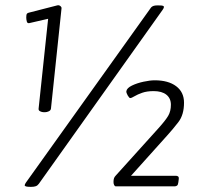

<svg xmlns="http://www.w3.org/2000/svg" viewBox="-20 -724 790 746"><path d="M150 -288Q143 -288 136 -291.5Q129 -295 130 -302L167 -651L93 -634Q86 -633 84 -641Q82 -649 82 -656Q82 -667 84.5 -670.5Q87 -674 93 -675L202 -703Q209 -705 214.5 -700.5Q220 -696 219 -691L178 -302Q177 -295 169.5 -291.5Q162 -288 155 -288ZM98 2Q76 2 76 -4Q76 -8 81 -15L567 -695Q574 -703 590 -703H596Q609 -703 613 -701.5Q617 -700 617 -697Q617 -693 612 -686L131 -10Q126 -3 119 -0.5Q112 2 102 2ZM430 0Q426 0 423.5 -5Q421 -10 421 -17Q421 -26 423 -31.5Q425 -37 429 -41L595 -225Q623 -256 633.5 -274Q644 -292 644 -317Q644 -342 626.5 -356Q609 -370 577 -370Q551 -370 532.5 -363.5Q514 -357 502.5 -350Q491 -343 486 -343Q482 -343 476 -353.5Q470 -364 471 -370Q473 -382 492.5 -391.5Q512 -401 537.5 -406.5Q563 -412 581 -412Q634 -412 664.5 -389Q695 -366 695 -325Q695 -278 673 -249.5Q651 -221 630 -198L489 -41H664Q669 -41 672.5 -38Q676 -35 674 -24L673 -16Q672 -6 668 -3Q664 0 659 0Z"/></svg>

Font: Asap
Style: Italic
Weight: 400
Italic angle: -6°
Designer: Pablo Cosgaya
Foundry: Omnibus-Type
Version: Version 3.001; ttfautohint (v1.8.3)